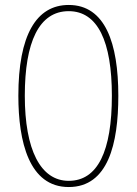

<svg xmlns="http://www.w3.org/2000/svg" viewBox="-20 -744 551 774"><path d="M457 -358C457 -570 404 -724 257 -724C126 -724 54 -602 54 -358C54 -173 97 10 257 10C416 10 457 -165 457 -358ZM80 -358C80 -574 137 -699 257 -699C374 -699 431 -577 431 -358C431 -135 374 -15 257 -15C143 -15 80 -141 80 -358Z"/></svg>

Font: Noto Sans Kannada ExtraCondensed Thin
Style: Regular
Weight: 100
Width: 2
Designer: Jelle Bosma - Monotype Design Team
Foundry: Monotype Imaging Inc.
Version: Version 2.005